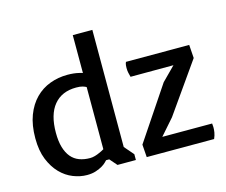

<svg xmlns="http://www.w3.org/2000/svg" viewBox="-100 -840 1161 985"><g transform="rotate(-15 480.0 -347.0)"><path d="M38.6 -240.7Q38.6 -310.5 58.1 -361.8Q77.6 -413.1 111.1 -446.8Q144.5 -480.5 188.5 -496.8Q232.4 -513.2 281.7 -513.2Q300.3 -513.2 314.9 -511.5Q329.6 -509.8 339.8 -507.3Q352.1 -504.9 361.3 -501.5V-702.6H465.3V-80.6L508.3 -30.8V0H410.6L377 -38.6H360.4Q357.9 -36.1 350.3 -28.3Q342.8 -20.5 328.9 -12.2Q314.9 -3.9 294.7 2.9Q274.4 9.8 247.1 9.8Q210.9 9.8 173.8 -4.9Q136.7 -19.5 106.7 -50.3Q76.7 -81.1 57.6 -128.2Q38.6 -175.3 38.6 -240.7ZM147.9 -240.7Q147.9 -195.3 157.5 -163.1Q167 -130.9 184.6 -110.1Q202.1 -89.4 227.5 -79.8Q252.9 -70.3 284.7 -70.3Q296.9 -70.3 310.5 -74.2Q324.2 -78.1 335.4 -83.5Q348.6 -88.9 361.3 -96.7V-426.8Q355 -430.7 342.5 -434.6Q330.1 -438.5 308.1 -438.5Q231.4 -438.5 189.7 -387.9Q147.9 -337.4 147.9 -240.7ZM561 -67.4 749.5 -348.6 820.3 -419.9 592.3 -419.4Q588.9 -432.1 586.4 -443.1Q584 -454.1 584 -468.3Q584 -476.6 584.7 -482.2Q585.4 -487.8 586.4 -491.7Q587.9 -496.1 589.4 -499.5H925.3L930.2 -428.7L743.7 -163.6L669.9 -79.6H934.6Q934.6 -75.7 935.1 -71.8Q935.5 -68.4 935.8 -64.2Q936 -60.1 936 -56.6Q936 -46.4 933.8 -32.2Q931.6 -18.1 923.8 0H565.9Z"/></g></svg>

Font: Basic
Style: Regular
Weight: 400
Designer: Magnus Gaarde
Foundry: Magnus Gaarde
Version: Version 1.003; ttfautohint (v1.1) -l 6 -r 16 -G 0 -x 16 -D l